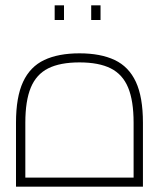

<svg xmlns="http://www.w3.org/2000/svg" viewBox="-20 -700 624 720"><path d="M40 0V-240Q40 -336 66.5 -393Q93 -450 146 -475Q199 -500 278 -500Q357 -500 410 -475Q463 -450 489.5 -393Q516 -336 516 -240V0ZM75 -20 60 -34H496L481 -20V-240Q481 -322 460.5 -371.5Q440 -421 395.5 -443.5Q351 -466 278 -466Q205 -466 160.5 -443.5Q116 -421 95.5 -371.5Q75 -322 75 -240ZM185 -625V-680H220V-625ZM322 -625V-680H357V-625Z"/></svg>

Font: Cairo Play ExtraLight
Style: Regular
Weight: 250
Version: Version 3.119